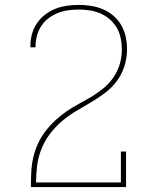

<svg xmlns="http://www.w3.org/2000/svg" viewBox="-20 -763 640 783"><path d="M106 0V-1Q106 -31 107.5 -61Q109 -91 115.5 -120Q122 -149 134.5 -176.5Q147 -204 165 -227.5Q183 -251 205 -271.5Q227 -292 251.5 -309Q276 -326 302.5 -340Q329 -354 354.5 -369.5Q380 -385 403 -404Q426 -423 443 -448Q460 -473 468.5 -502Q477 -531 477 -561Q477 -583 472.5 -606Q468 -629 457 -648.5Q446 -668 428.5 -683.5Q411 -699 390 -708Q369 -717 346.5 -720.5Q324 -724 301 -724Q279 -724 257.5 -721Q236 -718 216 -710Q196 -702 178.5 -689Q161 -676 149 -658Q137 -640 131 -618.5Q125 -597 125 -576V-570H104V-577Q104 -601 110.5 -624.5Q117 -648 130.5 -668Q144 -688 163.5 -703Q183 -718 205.5 -727Q228 -736 252.5 -739.5Q277 -743 301 -743Q326 -743 351.5 -739Q377 -735 400.5 -725Q424 -715 443.5 -698Q463 -681 475.5 -658.5Q488 -636 493 -611Q498 -586 498 -561Q498 -526 487 -492Q476 -458 455 -430.5Q434 -403 405.5 -382Q377 -361 347 -343.5Q317 -326 287 -308Q257 -290 230.5 -267Q204 -244 183 -216Q162 -188 149 -155.5Q136 -123 131.5 -88.5Q127 -54 127 -19H473V-145H494V0Z"/></svg>

Font: Iosevka HT Thin Extended
Style: Regular
Weight: 100
Width: 7
Monospace: yes
Designer: Belleve Invis
Foundry: Belleve Invis
Version: Version 32.3.0; ttfautohint (v1.8.4)